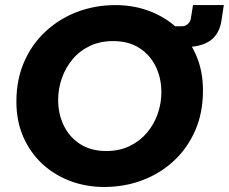

<svg xmlns="http://www.w3.org/2000/svg" viewBox="-20 -733 912 765"><path d="M394.7 12Q323.3 12 260.2 -11.7Q197 -35.3 148.8 -79.8Q100.7 -124.3 73 -187.2Q45.3 -250 45.3 -328Q45.3 -416.7 76.7 -487.7Q108 -558.7 163.2 -609.2Q218.3 -659.7 289.2 -686.2Q360 -712.7 440 -712.7Q512 -712.7 575.2 -689Q638.3 -665.3 686.2 -620.7Q734 -576 761.3 -513.3Q788.7 -450.7 788.7 -372.3Q788.7 -283.7 757.7 -212.8Q726.7 -142 672 -91.5Q617.3 -41 546.3 -14.5Q475.3 12 394.7 12ZM403.7 -131.3Q456 -131.3 496.8 -151.2Q537.7 -171 565.8 -204.5Q594 -238 608.5 -279.8Q623 -321.7 623 -366Q623 -421.7 600.5 -468Q578 -514.3 535.2 -541.8Q492.3 -569.3 430.3 -569.3Q378 -569.3 337.2 -549.5Q296.3 -529.7 268.5 -496Q240.7 -462.3 226.2 -420.7Q211.7 -379 211.7 -334.7Q211.7 -279 234.2 -232.7Q256.7 -186.3 299.5 -158.8Q342.3 -131.3 403.7 -131.3ZM653.3 -545.3 666 -628.3H704Q719.3 -628.3 729.3 -638.2Q739.3 -648 740.7 -660.7L749 -712.7H871.7L862.7 -652.7Q854.7 -597.7 818.2 -571.5Q781.7 -545.3 714 -545.3Z"/></svg>

Font: MuseoModerno Thin
Style: Italic
Weight: 100
Italic angle: -9°
Designer: Pablo Cosgaya, Héctor Gatti, Marcela Romero, and the Authors of The MuseoModerno Project.
Foundry: Omnibus-Type Team
Version: Version 1.003